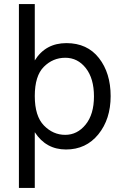

<svg xmlns="http://www.w3.org/2000/svg" viewBox="-20 -727 607 944"><path d="M301 -443Q240 -443 195.5 -398.5Q151 -354 151 -255Q151 -156 196 -110Q241 -64 300.5 -64Q360 -64 401 -114.5Q442 -165 442 -253Q442 -341 402 -392Q362 -443 301 -443ZM151 197H73V-707H151V-430Q204 -515 306.5 -515Q409 -515 466.5 -441.5Q524 -368 524 -254.5Q524 -141 463.5 -66.5Q403 8 304.5 8Q206 8 151 -77Z"/></svg>

Font: Hind Madurai
Style: Regular
Weight: 400
Designer: Jyotish Sonowal
Foundry: Indian Type Foundry
Version: Version 0.702;PS 1.0;hotconv 1.0.81;makeotf.lib2.5.63406